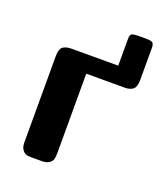

<svg xmlns="http://www.w3.org/2000/svg" viewBox="-114 -678 662 759"><g transform="rotate(20 216.5 -298.0)"><path d="M59 -46V-406Q59 -439 71.5 -448.5Q84 -458 110 -458H304V-569Q304 -588 311 -592Q318 -596 348 -596H367Q390 -596 397 -592Q404 -588 405 -573V-434Q405 -406 393 -395.5Q381 -385 357 -385H196V-54Q196 -36 193.5 -26Q191 -16 180 -8Q169 0 147 0H107Q93 0 84.5 -2Q76 -4 67.5 -15Q59 -26 59 -46Z"/></g></svg>

Font: CMU Sans Serif
Style: Bold
Weight: 700
Version: Version 0.7.0